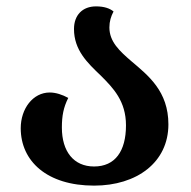

<svg xmlns="http://www.w3.org/2000/svg" viewBox="-20 -569 598 602"><path d="M275 13C409 13 508 -60 508 -179C508 -283 445 -332 392 -377C355 -409 323 -438 323 -483C323 -502 328 -518 336 -533C324 -543 306 -549 281 -549C239 -549 212 -522 212 -478C212 -412 254 -372 296 -332C335 -293 375 -252 375 -176C375 -95 341 -47 275 -47C211 -47 174 -94 174 -169C174 -206 179 -232 194 -262C176 -272 155 -279 136 -279C83 -279 45 -228 45 -167C45 -64 127 13 275 13Z"/></svg>

Font: Noto Serif Georgian SemiBold
Style: Regular
Weight: 600
Designer: Monotype Design Team, Akaki Razmadze
Foundry: Google LLC
Version: Version 2.003